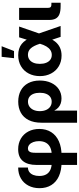

<svg xmlns="http://www.w3.org/2000/svg" viewBox="684 -1457 977 2385"><g transform="rotate(-90 1172.5 -264.5)"><path d="M316.2 -300.2Q316.2 -409.3 364.3 -468.3Q412.3 -527.3 511.7 -527.3Q585.6 -527.3 642.8 -494Q700 -460.7 731.6 -401.1Q763.3 -341.4 763.3 -264.8Q763.3 -179.1 723.4 -116.7Q683.6 -54.3 609.2 -21.3Q534.9 11.7 433 11.7H351.4Q250.1 11.7 177.4 -20.9Q104.7 -53.5 66.1 -115.2Q27.5 -177 27.5 -262.3Q27.5 -339.8 59.3 -400Q91 -460.2 149.2 -493.8Q207.3 -527.3 284.2 -527.3V-405.9Q252 -405.9 228.2 -388.4Q204.5 -371 191.8 -339.1Q179.1 -307.1 179.1 -264.8Q179.1 -213 198.8 -178.5Q218.5 -143.9 256.9 -126.9Q295.3 -109.8 351.4 -109.8H433Q490.3 -109.8 530.3 -127.5Q570.3 -145.3 591 -180.8Q611.7 -216.2 611.7 -268.7Q611.7 -308.1 600.2 -339.3Q588.8 -370.5 568 -388.2Q547.3 -405.9 520.1 -405.9Q498.9 -405.9 487.1 -393.9Q475.3 -381.9 471.1 -361.8Q467 -341.7 467 -307V204.1H316.2Z M840.8 -238.3Q840.8 -332.1 873.4 -396.9Q906.1 -461.7 965 -494.1Q1023.9 -526.6 1102.7 -526.6Q1181 -526.6 1240.2 -495.1Q1299.4 -463.6 1332 -403Q1364.6 -342.5 1364.6 -258.1Q1364.6 -179.6 1336.4 -118.4Q1308.2 -57.1 1257.6 -23.1Q1206.9 10.9 1141.9 10.9Q1107.3 10.9 1078.8 0.8Q1050.2 -9.4 1028.5 -28.9Q1006.8 -48.4 992.8 -77H991.2V204.1H840.8ZM1212.7 -258.4Q1212.7 -303.6 1199.6 -336.8Q1186.5 -369.9 1161.7 -387.7Q1136.8 -405.5 1102.4 -405.5Q1067.5 -405.5 1040.8 -387.3Q1014.1 -369 999.2 -335.7Q984.4 -302.4 984.4 -258.4Q984.4 -214.1 999.1 -180.6Q1013.9 -147.2 1040.4 -129.1Q1066.9 -110.9 1101.7 -110.9Q1136.2 -110.9 1161.3 -128.9Q1186.3 -146.8 1199.5 -180Q1212.7 -213.2 1212.7 -258.4Z M1419.6 -256.8Q1419.6 -334.9 1451.6 -396.2Q1483.5 -457.6 1542.5 -492.2Q1601.5 -526.8 1679.4 -526.8Q1765 -526.8 1819 -483.5Q1873 -440.3 1900.9 -356.6H1926.9L1946.6 -277.4L2042.5 0H1906.9L1820.8 -259Q1797.4 -333.9 1765.4 -369.9Q1733.4 -405.9 1685.3 -405.9Q1650.3 -405.9 1624.7 -387.8Q1599 -369.8 1585.3 -336.6Q1571.6 -303.3 1571.6 -258.6Q1571.6 -213.5 1585 -179.7Q1598.4 -146 1623.5 -127.9Q1648.6 -109.8 1682.9 -109.8Q1716.2 -109.8 1742.6 -127.3Q1769 -144.9 1788.5 -177.4Q1808 -209.9 1821.4 -256.1L1901.5 -515.6H2035.3L1945.4 -256.1L1924.5 -163.3H1898.5Q1878.2 -105.4 1847.2 -66.6Q1816.2 -27.8 1773.2 -8.1Q1730.2 11.7 1674.7 11.7Q1599.7 11.7 1541.6 -23Q1483.5 -57.8 1451.6 -119Q1419.6 -180.2 1419.6 -256.8ZM1659.2 -732.5H1790.8L1731.2 -578.8H1642.2Z M2287.7 0Q2227.1 0 2189.7 -14.4Q2152.3 -28.8 2134.8 -59.9Q2117.2 -91 2117.2 -142V-515.6H2267.6V-156.6Q2267.6 -140.9 2271.8 -131.9Q2276.1 -122.9 2285.3 -118.8Q2294.5 -114.6 2310.4 -114.6H2331.2V0Z"/></g></svg>

Font: Intratopia Thin
Style: Regular
Weight: 100
Designer: Rasmus Andersson
Foundry: rsms
Version: Version 3.000;Glyphs 3.2.3 (3260)